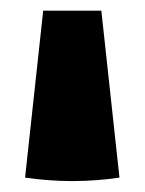

<svg xmlns="http://www.w3.org/2000/svg" viewBox="-20 -233 271 360"><path d="M170 -213 204 100Q116 113 27 100L61 -213Z"/></svg>

Font: Piazzolla Black
Style: Regular
Weight: 900
Designer: Juan Pablo del Peral
Foundry: Huerta Tipografica
Version: Version 1.330